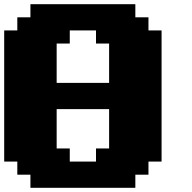

<svg xmlns="http://www.w3.org/2000/svg" viewBox="-20 -895 915 915"><path d="M125 0H625V-62.5H687.5V-125H750V-750H687.5V-812.5H625V-875H125V-812.5H62.5V-750H0V-125H62.5V-62.5H125ZM437.5 -125H312.5V-187.5H250V-375H500V-187.5H437.5ZM500 -500H250V-687.5H312.5V-750H437.5V-687.5H500Z"/></svg>

Font: Faithful 32x
Style: Bold
Weight: 400
Foundry: Faithful Resource Pack
Version: Version 1.0; January 27, 2023